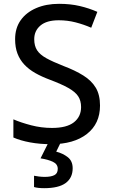

<svg xmlns="http://www.w3.org/2000/svg" viewBox="-20 -744 589 1004"><path d="M503 -192Q503 -97 434.5 -43.5Q366 10 247 10Q188 10 137 0.5Q86 -9 50 -25V-120Q89 -103 142.5 -89Q196 -75 252 -75Q329 -75 366.5 -104.5Q404 -134 404 -184Q404 -218 388.5 -241Q373 -264 337.5 -284Q302 -304 241 -327Q198 -343 164.5 -362Q131 -381 107.5 -406Q84 -431 71.5 -463.5Q59 -496 59 -539Q59 -597 88 -638Q117 -679 169 -701.5Q221 -724 289 -724Q348 -724 397 -712.5Q446 -701 489 -682L457 -599Q418 -616 375.5 -627Q333 -638 287 -638Q224 -638 191.5 -610.5Q159 -583 159 -539Q159 -504 174 -481Q189 -458 222.5 -439.5Q256 -421 312 -399Q373 -376 416 -349Q459 -322 481 -285Q503 -248 503 -192ZM360 136Q360 186 323.5 213Q287 240 211 240Q195 240 181 238.5Q167 237 158 234V175Q168 177 183.5 179Q199 181 214 181Q246 181 264 172Q282 163 282 139Q282 114 256.5 102Q231 90 192 84L234 0H298L274 49Q309 58 334.5 78Q360 98 360 136Z"/></svg>

Font: Noto Sans Sundanese Medium
Style: Regular
Weight: 500
Version: Version 2.003